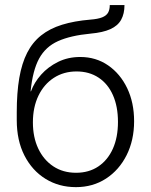

<svg xmlns="http://www.w3.org/2000/svg" viewBox="-20 -748 611 778"><path d="M287.6 10.3Q218.8 10.3 164.6 -23.2Q110.4 -56.6 79.1 -117.7Q47.9 -178.7 47.9 -261.2V-293Q47.9 -372.1 58.1 -431.9Q68.4 -491.7 90.1 -534.2Q111.8 -576.7 146.7 -604.5Q181.6 -632.3 231.2 -647.7Q280.8 -663.1 346.2 -668.5Q377 -670.9 394 -677.7Q411.1 -684.6 418 -696.8Q424.8 -709 424.8 -727.5H484.4Q484.4 -692.4 470.9 -668Q457.5 -643.6 427.2 -629.9Q397 -616.2 347.2 -611.8Q265.6 -604 215.1 -581.3Q164.6 -558.6 138.4 -510.5Q112.3 -462.4 104 -377.9H105.5Q118.7 -414.1 146.7 -445.6Q174.8 -477.1 215.1 -497.1Q255.4 -517.1 305.2 -517.1Q368.7 -517.1 418 -483.2Q467.3 -449.2 495.4 -390.6Q523.4 -332 523.4 -256.8Q523.4 -180.2 493.2 -119.6Q462.9 -59.1 409.7 -24.4Q356.4 10.3 287.6 10.3ZM288.1 -47.9Q340.3 -47.9 378.4 -73.5Q416.5 -99.1 437.3 -145.3Q458 -191.4 458 -253.9Q458 -316.4 437.7 -362.3Q417.5 -408.2 379.6 -433.3Q341.8 -458.5 290 -458.5Q238.3 -458.5 198.2 -432.6Q158.2 -406.7 135.7 -360.1Q113.3 -313.5 113.3 -252Q113.3 -191.9 135 -146Q156.7 -100.1 196 -74Q235.4 -47.9 288.1 -47.9Z"/></svg>

Font: Inter 20pt Light
Style: Regular
Weight: 300
Version: Version 4.001;git-66647c0bb